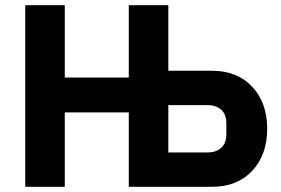

<svg xmlns="http://www.w3.org/2000/svg" viewBox="-20 -718 1080 738"><path d="M77 0V-698H229V-420H475V-698H627V-446H795Q892 -446 949.5 -384.5Q1007 -323 1007 -223Q1007 -123 949.5 -61.5Q892 0 795 0H475V-286H229V0ZM627 -132H777Q811 -132 830.5 -150Q850 -168 850 -201V-245Q850 -278 830.5 -296Q811 -314 777 -314H627Z"/></svg>

Font: Anuphan
Style: Bold
Weight: 700
Designer: Mike Abbink, Paul van der Laan, Pieter van Rosmalen, Mint Tantisuwanna
Foundry: Bold Monday; Cadson Demak
Version: Version 3.002;hotconv 1.0.109;makeotfexe 2.5.65596